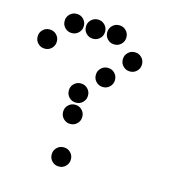

<svg xmlns="http://www.w3.org/2000/svg" viewBox="-104 -785 807 871"><g transform="rotate(15 300.0 -350.0)"><path d="M149 -695Q131 -695 118 -682Q105 -669 105 -651V-649Q105 -631 118 -618Q131 -605 149 -605H151Q169 -605 182 -618Q195 -631 195 -649V-651Q195 -669 182 -682Q169 -695 151 -695ZM249 -695Q231 -695 218 -682Q205 -669 205 -651V-649Q205 -631 218 -618Q231 -605 249 -605H251Q269 -605 282 -618Q295 -631 295 -649V-651Q295 -669 282 -682Q269 -695 251 -695ZM349 -695Q331 -695 318 -682Q305 -669 305 -651V-649Q305 -631 318 -618Q331 -605 349 -605H351Q369 -605 382 -618Q395 -631 395 -649V-651Q395 -669 382 -682Q369 -695 351 -695ZM49 -595Q31 -595 18 -582Q5 -569 5 -551V-549Q5 -531 18 -518Q31 -505 49 -505H51Q69 -505 82 -518Q95 -531 95 -549V-551Q95 -569 82 -582Q69 -595 51 -595ZM449 -595Q431 -595 418 -582Q405 -569 405 -551V-549Q405 -531 418 -518Q431 -505 449 -505H451Q469 -505 482 -518Q495 -531 495 -549V-551Q495 -569 482 -582Q469 -595 451 -595ZM349 -495Q331 -495 318 -482Q305 -469 305 -451V-449Q305 -431 318 -418Q331 -405 349 -405H351Q369 -405 382 -418Q395 -431 395 -449V-451Q395 -469 382 -482Q369 -495 351 -495ZM249 -395Q231 -395 218 -382Q205 -369 205 -351V-349Q205 -331 218 -318Q231 -305 249 -305H251Q269 -305 282 -318Q295 -331 295 -349V-351Q295 -369 282 -382Q269 -395 251 -395ZM249 -295Q231 -295 218 -282Q205 -269 205 -251V-249Q205 -231 218 -218Q231 -205 249 -205H251Q269 -205 282 -218Q295 -231 295 -249V-251Q295 -269 282 -282Q269 -295 251 -295ZM249 -95Q231 -95 218 -82Q205 -69 205 -51V-49Q205 -31 218 -18Q231 -5 249 -5H251Q269 -5 282 -18Q295 -31 295 -49V-51Q295 -69 282 -82Q269 -95 251 -95Z"/></g></svg>

Font: Doto Black Rounded Black
Style: Regular
Weight: 900
Monospace: yes
Version: Version 1.000